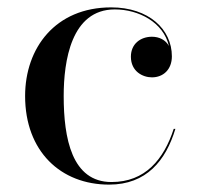

<svg xmlns="http://www.w3.org/2000/svg" viewBox="-20 -490 547 520"><path d="M455 -141H450.5C423.5 -58 373 3 282 3C174.5 3 152.5 -115.5 152.5 -230C152.5 -324 172.5 -464.5 291 -464.5C355 -464.5 422.5 -430 437.5 -365.5C428.5 -382 411 -390.5 391.5 -390.5C361 -390.5 334.5 -371.5 334.5 -336.5C334.5 -296.5 366.5 -280.5 391.5 -280.5C422 -280.5 445.5 -301.5 445.5 -337.5C445.5 -410.5 383 -470 281 -470C130 -470 48 -360 48 -230C48 -80 144.5 10 275.5 10C376.5 10 429 -55 455 -141Z"/></svg>

Font: Bodoni* 36pt
Style: Regular
Weight: 400
Version: Version 2.3